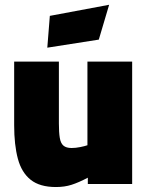

<svg xmlns="http://www.w3.org/2000/svg" viewBox="-20 -756 606 789"><path d="M209.9 12.6Q143.5 12.6 106.1 -17.2Q68.6 -47 53.4 -103.8Q38.2 -160.7 38.2 -241.3V-502.8H222V-248.7Q222 -211.5 225.7 -189.3Q229.4 -167.1 240.8 -157.5Q252.2 -147.8 274.2 -147.8Q290.8 -147.8 309.7 -151.6Q328.7 -155.4 339.3 -159.2V-502.8H523.1V0H340.9V-25.8Q303.1 -5.9 274.2 3.3Q245.4 12.6 209.9 12.6ZM174.4 -560.1 184.8 -690.8 428.5 -736.4 386 -593.2Z"/></svg>

Font: Titillium Web SemiBold
Style: Regular
Weight: 600
Designer: Mohamed Gaber, Accademia di Belle Arti di Urbino
Foundry: Kief Type Foundry, Accademia di Belle Arti di Urbino
Version: Version 3.000; ttfautohint (v1.8.4)